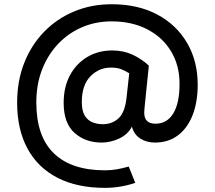

<svg xmlns="http://www.w3.org/2000/svg" viewBox="-20 -678 1028 919"><path d="M517.1 -436.5Q570.3 -436.5 614.3 -416.3Q658.2 -396 692.4 -363.8L672.4 -167.5Q671.4 -158.2 670.9 -150.6Q670.4 -143.1 670.4 -138.2Q670.4 -85.9 724.1 -85.9Q779.3 -85.9 809.3 -135Q839.4 -184.1 839.4 -276.9Q839.4 -365.7 798.3 -433.1Q757.3 -500.5 684.1 -538.1Q610.8 -575.7 513.7 -575.7Q438 -575.7 372.6 -547.6Q307.1 -519.5 258.1 -467.8Q209 -416 181.4 -345Q153.8 -273.9 153.8 -187.5Q153.8 -25.9 237.5 55.7Q321.3 137.2 482.9 137.2Q511.7 137.2 539.8 132.3Q567.9 127.4 596.2 119.1L627.4 197.3Q555.7 221.2 482.4 221.2Q349.1 221.2 255.1 172.9Q161.1 124.5 111.6 33.2Q62 -58.1 62 -187Q62 -290.5 95.9 -376.7Q129.9 -462.9 191.2 -525.9Q252.4 -588.9 335 -623.3Q417.5 -657.7 514.6 -657.7Q639.6 -657.7 731.9 -608.9Q824.2 -560.1 875.2 -473.1Q926.3 -386.2 926.3 -272.5Q926.3 -189.5 901.9 -127Q877.4 -64.5 831.5 -30Q785.6 4.4 721.2 4.4Q682.1 4.4 651.9 -14.6Q621.6 -33.7 611.3 -71.8Q591.8 -34.2 550.3 -14.9Q508.8 4.4 466.8 4.4Q388.7 4.4 336.7 -42Q284.7 -88.4 284.7 -185.5Q284.7 -262.2 315.2 -318.4Q345.7 -374.5 398.2 -405.5Q450.7 -436.5 517.1 -436.5ZM510.7 -354.5Q453.6 -354.5 412.6 -312.5Q371.6 -270.5 371.6 -189.5Q371.6 -147.5 385.7 -124.5Q399.9 -101.6 422.9 -92.5Q445.8 -83.5 471.7 -83.5Q518.1 -83.5 549.1 -113.3Q580.1 -143.1 586.9 -221.7L598.6 -327.1Q578.6 -339.8 559.1 -347.2Q539.6 -354.5 510.7 -354.5Z"/></svg>

Font: Estedad-FD SemiBold
Style: Regular
Weight: 600
Designer: Amin Abedi
Version: Version 7.3